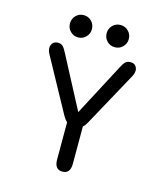

<svg xmlns="http://www.w3.org/2000/svg" viewBox="-118 -888 856 988"><g transform="rotate(15 309.5 -394.0)"><path d="M307 9.5Q265 9.5 265 -43.5V-242.5Q254.5 -251 243.5 -270L86 -558Q77.5 -573 77.5 -589Q77.5 -603 86.8 -614.2Q96 -625.5 115 -625.5Q131.5 -625.5 141 -615.8Q150.5 -606 161.5 -584L307 -307.5L453 -584.5Q463.5 -606 473.8 -615.8Q484 -625.5 500.5 -625.5Q519.5 -625.5 528.2 -614.5Q537 -603.5 537 -590Q537 -582 534.5 -573.8Q532 -565.5 528 -558.5L370 -270Q365 -261 360.2 -254.2Q355.5 -247.5 349 -243V-43.5Q349 9.5 307 9.5ZM206 -678.5Q181.5 -678.5 164.5 -695.8Q147.5 -713 147.5 -737.5Q147.5 -762.5 164.5 -779.8Q181.5 -797 206 -797Q230.5 -797 247.5 -779.8Q264.5 -762.5 264.5 -737.5Q264.5 -713 247.5 -695.8Q230.5 -678.5 206 -678.5ZM402 -678.5Q377 -678.5 360 -695.8Q343 -713 343 -737.5Q343 -762.5 360 -779.8Q377 -797 402 -797Q426.5 -797 443.8 -779.8Q461 -762.5 461 -737.5Q461 -713 443.8 -695.8Q426.5 -678.5 402 -678.5Z"/></g></svg>

Font: Sono Monospace
Style: Regular
Weight: 400
Designer: Tyler Finck
Foundry: Tyler Finck
Version: Version 2.112